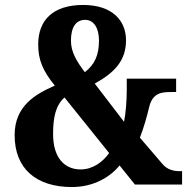

<svg xmlns="http://www.w3.org/2000/svg" viewBox="-20 -744 766 774"><path d="M270 10C357 10 424 -30 462 -77L524 0H714V-54H705C682 -54 654 -59 634 -84L544 -189C560 -231 572 -273 581 -311C595 -372 634 -373 673 -373H690V-427H491V-382C491 -338 487 -287 480 -253L362 -407C445 -453 488 -502 488 -582C488 -658 436 -724 315 -724C195 -724 134 -664 134 -565C134 -503 152 -459 201 -399C122 -364 39 -317 39 -199C39 -64 126 10 270 10ZM322 -453C288 -498 266 -535 266 -580C266 -634 286 -664 323 -664C358 -664 379 -631 379 -581C379 -522 362 -484 322 -453ZM305 -61C237 -61 194 -112 194 -203C194 -270 204 -319 240 -351L420 -127C395 -92 355 -61 305 -61Z"/></svg>

Font: Noto Serif Khmer Condensed ExtraBold
Style: Regular
Weight: 800
Width: 3
Designer: Danh Hong and the Monotype Design Team
Foundry: Monotype Imaging Inc.
Version: Version 2.004